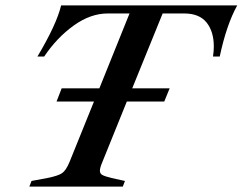

<svg xmlns="http://www.w3.org/2000/svg" viewBox="-20 -693 901 713"><path d="M861 -673Q821 -601 796 -483H771Q774 -503 774 -520Q774 -576 747 -609.5Q720 -643 664 -643H584L471 -365H610L590 -316H451L360 -91Q351 -70 351 -59Q351 -48 360.5 -43Q370 -38 394 -32L444 -21L436 0H89L97 -21L156 -32Q196 -40 210.5 -50Q225 -60 238 -91L329 -316H190L209 -365H349L461 -643H380Q316 -643 253.5 -598Q191 -553 144 -483H119Q190 -602 207 -673Z"/></svg>

Font: Ibarra Real Nova
Style: Italic
Weight: 400
Italic angle: -22°
Designer: Jose Maria Ribagorda & Octavio Pardo
Foundry: Octavio Pardo
Version: Version 1.014